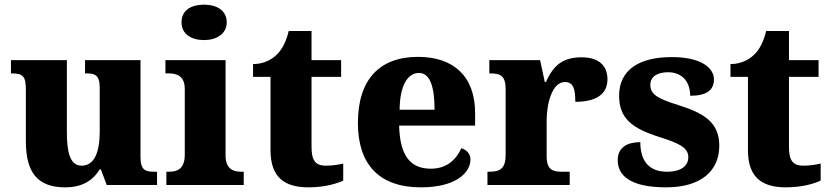

<svg xmlns="http://www.w3.org/2000/svg" viewBox="-20 -794 3561 824"><path d="M260 10C330 10 377 -17 408 -67H413L438 0H654V-57H644C607 -57 583 -61 583 -119V-536H345V-479H349C385 -479 408 -474 408 -418V-231C408 -140 385 -83 330 -83C281 -83 267 -140 267 -226V-536H27V-479H31C81 -479 91 -464 91 -407V-188C91 -55 140 10 260 10Z M856 -622C908 -622 953 -648 953 -698C953 -751 908 -774 856 -774C801 -774 759 -751 759 -698C759 -648 801 -622 856 -622ZM694 0H1026V-57H1015C976 -57 948 -73 948 -128V-536H690V-479H706C744 -479 773 -463 773 -412V-130C773 -73 745 -57 706 -57H694Z M1304 10C1378 10 1430 -8 1453 -19V-92C1432 -87 1405 -83 1379 -83C1331 -83 1317 -108 1317 -165V-464H1444V-536H1317V-661H1219C1209 -618 1192 -585 1173 -565C1153 -543 1117 -519 1066 -519V-464H1141V-149C1141 -32 1202 10 1304 10Z M1786 10C1939 10 1999 -54 1999 -110C1999 -134 1982 -151 1960 -158C1937 -108 1897 -70 1829 -70C1741 -70 1696 -126 1693 -255H2019V-309C2019 -467 1926 -550 1774 -550C1609 -550 1516 -453 1516 -266C1516 -91 1605 10 1786 10ZM1845 -323H1695C1696 -426 1729 -481 1778 -481C1825 -481 1845 -423 1845 -323Z M2072 0H2425V-57H2391C2353 -57 2326 -65 2326 -124V-276C2326 -353 2351 -442 2404 -442C2441 -442 2449 -412 2449 -357C2533 -357 2587 -386 2587 -454C2587 -508 2554 -548 2477 -548C2397 -548 2356 -516 2323 -442H2318L2298 -536H2080V-479H2083C2127 -479 2150 -470 2150 -411V-129C2150 -66 2122 -57 2077 -57H2072Z M2839 10C2988 10 3067 -60 3067 -169C3067 -270 2999 -309 2891 -343C2799 -372 2771 -390 2771 -430C2771 -465 2801 -484 2847 -484C2902 -484 2942 -449 2942 -383C3012 -383 3044 -407 3044 -453C3044 -501 2992 -549 2863 -549C2727 -549 2637 -497 2637 -383C2637 -284 2695 -242 2813 -205C2898 -178 2934 -159 2934 -119C2934 -86 2908 -57 2842 -57C2772 -57 2728 -96 2728 -184C2676 -184 2631 -164 2631 -107C2631 -41 2684 10 2839 10Z M3353 10C3427 10 3479 -8 3502 -19V-92C3481 -87 3454 -83 3428 -83C3380 -83 3366 -108 3366 -165V-464H3493V-536H3366V-661H3268C3258 -618 3241 -585 3222 -565C3202 -543 3166 -519 3115 -519V-464H3190V-149C3190 -32 3251 10 3353 10Z"/></svg>

Font: Noto Serif Malayalam ExtraBold
Style: Regular
Weight: 800
Designer: Indian type Foundry, Jelle Bosma, Monotype Design Team
Foundry: Monotype Imaging Inc.
Version: Version 2.104